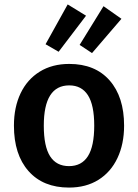

<svg xmlns="http://www.w3.org/2000/svg" viewBox="-20 -833 624 868"><path d="M541 -265Q541 -182 511 -118.5Q481 -55 425 -20Q369 15 292 15Q175 15 109 -59.5Q43 -134 43 -265Q43 -348 73 -411Q103 -474 159.5 -509Q216 -544 293 -544Q410 -544 475.5 -469.5Q541 -395 541 -265ZM178 -265Q178 -171 206.5 -126.5Q235 -82 292 -82Q349 -82 377.5 -127Q406 -172 406 -265Q406 -358 377.5 -402.5Q349 -447 293 -447Q178 -447 178 -265ZM369 -762 245 -599 186 -633 286 -813ZM529 -748 396 -593 340 -630 448 -805Z"/></svg>

Font: Fira Sans Medium
Style: Regular
Weight: 500
Designer: bBox Type GmbH & Carrois Corporate GbR & Edenspiekermann AG
Foundry: bBox Type GmbH & Carrois Corporate GbR & Edenspiekermann AG
Version: Version 4.301